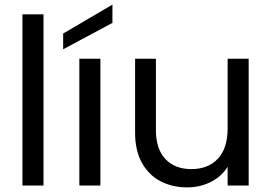

<svg xmlns="http://www.w3.org/2000/svg" viewBox="-20 -802 1172 830"><path d="M168 -740V0H77V-740Z M414 -548V0H323V-548ZM466 -703 253 -589V-657L466 -782Z M1055 -548V0H964V-81Q938 -39 891.5 -15.5Q845 8 789 8Q725 8 674 -18.5Q623 -45 593.5 -98Q564 -151 564 -227V-548H654V-239Q654 -158 695 -114.5Q736 -71 807 -71Q880 -71 922 -116Q964 -161 964 -247V-548Z"/></svg>

Font: DVN-Poppins
Style: Regular
Weight: 400
Designer: Ninad Kale (Devanagari), Jonny Pinhorn (Latin)
Foundry: Indian Type Foundry
Version: 4.004